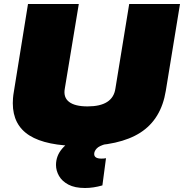

<svg xmlns="http://www.w3.org/2000/svg" viewBox="-20 -720 920 960"><path d="M383 10Q211 10 127.5 -42.5Q44 -95 44 -204Q44 -215 45 -229Q46 -243 50 -266L120 -700H374L304 -277Q296 -233 325.5 -210.5Q355 -188 418 -188Q544 -188 557 -277L626 -700H880L809 -266Q786 -124 682 -57Q578 10 383 10ZM370 -30 510 0Q476 9 463.5 22.5Q451 36 451 50Q451 73 487 73Q494 73 499.5 72.5Q505 72 510 71L492 207Q447 220 405 220Q354 220 322 203Q290 186 275 159.5Q260 133 260 105Q260 59 291 23Q322 -13 370 -30Z"/></svg>

Font: Georama Expanded Black
Style: Italic
Weight: 900
Width: 7
Italic angle: -9°
Designer: Jean-Baptiste Levee
Foundry: Production Type
Version: Version 1.000